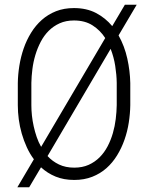

<svg xmlns="http://www.w3.org/2000/svg" viewBox="-20 -755 640 816"><path d="M533.7 -308.1Q533.2 -272 527.3 -234.1Q521.5 -196.3 509 -160.9Q496.6 -125.5 477.5 -94.5Q458.5 -63.5 432.4 -40.3Q406.2 -17.1 372.1 -3.7Q337.9 9.8 295.4 9.8Q251 9.8 216.1 -4.6Q181.2 -19 154.3 -43.9L104 41H53.7L124 -78.1Q106.4 -101.6 93.8 -129.4Q81.1 -157.2 72.5 -187Q64 -216.8 59.8 -247.6Q55.7 -278.3 55.7 -308.1V-401.9Q56.2 -438 62.3 -475.8Q68.4 -513.7 80.6 -549.1Q92.8 -584.5 112.1 -615.7Q131.3 -647 157.7 -670.4Q184.1 -693.8 218 -707.3Q252 -720.7 294.4 -720.7Q348.1 -720.7 388.2 -699.7Q428.2 -678.7 457 -644L510.7 -734.9H561L483.9 -604.5Q509.3 -559.1 521 -506.3Q532.7 -453.6 533.7 -401.9ZM113.3 -308.1Q113.3 -286.6 115.7 -263.7Q118.2 -240.7 123.3 -217.8Q128.4 -194.8 136 -172.6Q143.6 -150.4 154.8 -130.9L427.2 -593.3Q405.8 -626.5 373.3 -647.2Q340.8 -668 294.4 -668Q260.3 -668 233.6 -656Q207 -644 187 -624Q167 -604 153.1 -577.4Q139.2 -550.8 130.4 -521.5Q121.6 -492.2 117.7 -461.4Q113.8 -430.7 113.3 -402.8ZM476.1 -402.8Q475.6 -437.5 469.7 -474.9Q463.9 -512.2 450.2 -547.4L182.1 -91.8Q202.6 -69.3 230.7 -55.9Q258.8 -42.5 295.4 -42.5Q330.1 -42.5 356.7 -54.4Q383.3 -66.4 403.3 -86.4Q423.3 -106.4 437.3 -133.1Q451.2 -159.7 459.7 -189.2Q468.3 -218.8 471.9 -249.3Q475.6 -279.8 476.1 -308.1Z"/></svg>

Font: TypoPRO Roboto Mono
Style: Regular
Weight: 300
Designer: Google
Version: Version 2.000986; 2015; ttfautohint (v1.3)